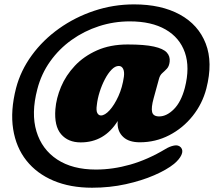

<svg xmlns="http://www.w3.org/2000/svg" viewBox="-20 -724 1004 898"><path d="M634 -58.5Q583.5 -58.5 557 -82.8Q530.5 -107 530 -146Q530 -152 530.5 -158Q468 -58 357.5 -58Q298.5 -58 265.8 -96.2Q233 -134.5 239 -213Q243 -264.5 265.5 -318Q288 -371.5 330 -416.2Q372 -461 433.8 -488.5Q495.5 -516 577.5 -516Q656 -516 699.8 -506.2Q743.5 -496.5 760 -478.5Q776.5 -460.5 773.5 -435Q771 -414 760.8 -403Q750.5 -392 739.2 -382.2Q728 -372.5 723.5 -355L698.5 -264Q686.5 -220.5 691.5 -200Q696.5 -179.5 724.5 -179.5Q759.5 -179.5 793.2 -213.2Q827 -247 844.5 -313Q869 -408.5 844.8 -478.2Q820.5 -548 754.5 -586Q688.5 -624 587 -624Q512.5 -624 443 -601.5Q373.5 -579 315 -537.2Q256.5 -495.5 214.8 -437Q173 -378.5 154.5 -306.5Q125 -194 150.5 -109.5Q176 -25 247.5 22Q319 69 428.5 69Q508 69 589.5 45.8Q671 22.5 753 -26.5Q773 -39 793.8 -43.2Q814.5 -47.5 826.5 -34Q838 -20 828.5 0.8Q819 21.5 794 42.5Q760 70 701.5 95.5Q643 121 568.2 137.5Q493.5 154 410.5 154Q308.5 154 230.2 121Q152 88 103.5 26.8Q55 -34.5 41.5 -120.2Q28 -206 55 -311.5Q76.5 -394 128.8 -465.5Q181 -537 255.8 -590.2Q330.5 -643.5 420.5 -673.5Q510.5 -703.5 607 -703.5Q734 -703.5 821 -656Q908 -608.5 942.2 -520.2Q976.5 -432 945 -309.5Q926.5 -238.5 881 -181.5Q835.5 -124.5 771.5 -91.5Q707.5 -58.5 634 -58.5ZM433 -233.5Q429 -206.5 435.2 -195.2Q441.5 -184 452 -184Q470.5 -184 492.8 -208.5Q515 -233 533.8 -274.2Q552.5 -315.5 559.5 -365.5Q562.5 -389 555.8 -402.2Q549 -415.5 535.5 -415.5Q518.5 -415.5 501.8 -398.2Q485 -381 470.5 -353.2Q456 -325.5 446 -293.8Q436 -262 433 -233.5Z"/></svg>

Font: Fraunces 72pt S100 Black
Style: Italic
Weight: 900
Italic angle: -16°
Version: Version 1.000; ttfautohint (v1.8.3)